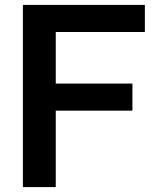

<svg xmlns="http://www.w3.org/2000/svg" viewBox="-20 -760 631 780"><path d="M73 0V-740H568.5V-630H206.5V0ZM160 -310.5V-420.5H518V-310.5Z"/></svg>

Font: Encode Sans SC SemiBold
Style: Regular
Weight: 600
Version: Version 3.002